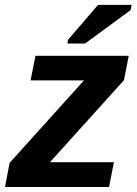

<svg xmlns="http://www.w3.org/2000/svg" viewBox="-25 -753 550 773"><path d="M-4.9 0 13.7 -97.2 313 -429.2H98.1L117.7 -528.3H493.2L474.1 -430.2L176.3 -100.1H433.6L414.1 0ZM246.1 -577.6 249 -592.8 369.6 -733.4H504.9L501 -712.4L317.4 -577.6Z"/></svg>

Font: Liberation Sans
Style: Bold Italic
Weight: 700
Italic angle: -12°
Designer: Steve Matteson
Foundry: Ascender Corporation
Version: Version 2.1.5